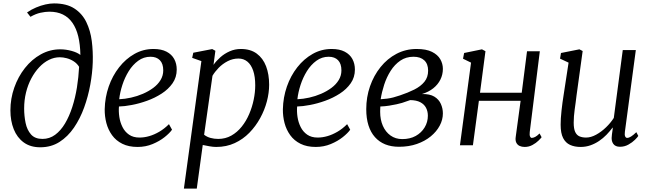

<svg xmlns="http://www.w3.org/2000/svg" viewBox="-20 -851 3810 1125"><path d="M216 12Q158 12 119 -16.5Q80 -45 60.5 -94Q41 -143 41 -204.5Q41 -273 63.5 -337.2Q86 -401.5 126 -452.2Q166 -503 219.2 -532.5Q272.5 -562 333 -562Q366 -562 399.5 -552.8Q433 -543.5 451 -529Q450 -590.5 438.5 -637.8Q427 -685 404.5 -717.2Q382 -749.5 348.5 -766Q315 -782.5 269.5 -782.5Q245.5 -782.5 217.2 -776.2Q189 -770 158.5 -752.5L138.5 -778Q163.5 -795.5 191.5 -807.2Q219.5 -819 246.5 -825Q273.5 -831 296.5 -831Q370 -831 415.8 -801.2Q461.5 -771.5 485.8 -721.5Q510 -671.5 517.8 -610.5Q525.5 -549.5 523.5 -486Q521.5 -423.5 509 -354.8Q496.5 -286 473 -221Q449.5 -156 413.5 -103.2Q377.5 -50.5 328.5 -19.2Q279.5 12 216 12ZM229 -37Q270 -37 303 -61.2Q336 -85.5 361 -127.5Q386 -169.5 403.5 -223.8Q421 -278 430.8 -338.5Q440.5 -399 443.5 -459.5Q431.5 -479 412.2 -491.5Q393 -504 371.2 -509.8Q349.5 -515.5 330.5 -515.5Q297.5 -515.5 266.8 -500.2Q236 -485 209.8 -457Q183.5 -429 163.5 -391.5Q143.5 -354 132.5 -309.2Q121.5 -264.5 121.5 -215.5Q121.5 -171.5 130 -130.5Q138.5 -89.5 161.8 -63.2Q185 -37 229 -37Z M988 -91Q974 -71 944.5 -47.5Q915 -24 874.2 -7Q833.5 10 786 10Q734 10 696.8 -8.5Q659.5 -27 636.5 -59Q613.5 -91 603.2 -130.2Q593 -169.5 593.5 -211Q595 -280.5 617 -343.8Q639 -407 677.8 -456.5Q716.5 -506 767.8 -535Q819 -564 879.5 -564Q925.5 -564 955.8 -548.2Q986 -532.5 1000.8 -505.2Q1015.5 -478 1015.5 -443.5Q1015.5 -398 991 -363Q966.5 -328 927 -302.5Q887.5 -277 841.5 -260.5Q795.5 -244 751.8 -235.8Q708 -227.5 677 -227Q674.5 -197.5 679.2 -165.8Q684 -134 697.8 -106.5Q711.5 -79 736 -62Q760.5 -45 797.5 -45Q825.5 -45 854.8 -53.5Q884 -62 913.5 -79.2Q943 -96.5 970 -123.5ZM862 -518.5Q822 -518.5 789.8 -495Q757.5 -471.5 734.2 -434Q711 -396.5 697 -353.2Q683 -310 678.5 -269.5Q712 -271 748 -279Q784 -287 817.5 -301.5Q851 -316 878 -336Q905 -356 920.8 -382Q936.5 -408 936.5 -438.5Q936.5 -478 916.8 -498.2Q897 -518.5 862 -518.5Z M1057.5 254 1160 -493 1106 -512 1112.5 -542 1223.5 -563.5 1242 -553.5 1231 -471Q1247.5 -494.5 1271.5 -515.8Q1295.5 -537 1326 -550.5Q1356.5 -564 1391.5 -564Q1447.5 -564 1484.2 -537Q1521 -510 1539 -462.8Q1557 -415.5 1557 -354.5Q1557 -307.5 1543.8 -257Q1530.5 -206.5 1504.5 -159Q1478.5 -111.5 1441.2 -73.2Q1404 -35 1355.2 -12.5Q1306.5 10 1247 10Q1228.5 10 1207.8 6.2Q1187 2.5 1168 -1.5L1133 254ZM1176 -61.5Q1192.5 -48.5 1213.8 -42.8Q1235 -37 1258.5 -37Q1301 -37 1335.5 -56.5Q1370 -76 1396.2 -108.8Q1422.5 -141.5 1440 -182.5Q1457.5 -223.5 1466.5 -267Q1475.5 -310.5 1475.5 -351Q1475.5 -402 1463.5 -437Q1451.5 -472 1429.5 -490Q1407.5 -508 1377 -508Q1344 -508 1314 -492.5Q1284 -477 1261.2 -453.5Q1238.5 -430 1225 -407Z M2032 -91Q2018 -71 1988.5 -47.5Q1959 -24 1918.2 -7Q1877.5 10 1830 10Q1778 10 1740.8 -8.5Q1703.5 -27 1680.5 -59Q1657.5 -91 1647.2 -130.2Q1637 -169.5 1637.5 -211Q1639 -280.5 1661 -343.8Q1683 -407 1721.8 -456.5Q1760.5 -506 1811.8 -535Q1863 -564 1923.5 -564Q1969.5 -564 1999.8 -548.2Q2030 -532.5 2044.8 -505.2Q2059.5 -478 2059.5 -443.5Q2059.5 -398 2035 -363Q2010.5 -328 1971 -302.5Q1931.5 -277 1885.5 -260.5Q1839.5 -244 1795.8 -235.8Q1752 -227.5 1721 -227Q1718.5 -197.5 1723.2 -165.8Q1728 -134 1741.8 -106.5Q1755.5 -79 1780 -62Q1804.5 -45 1841.5 -45Q1869.5 -45 1898.8 -53.5Q1928 -62 1957.5 -79.2Q1987 -96.5 2014 -123.5ZM1906 -518.5Q1866 -518.5 1833.8 -495Q1801.5 -471.5 1778.2 -434Q1755 -396.5 1741 -353.2Q1727 -310 1722.5 -269.5Q1756 -271 1792 -279Q1828 -287 1861.5 -301.5Q1895 -316 1922 -336Q1949 -356 1964.8 -382Q1980.5 -408 1980.5 -438.5Q1980.5 -478 1960.8 -498.2Q1941 -518.5 1906 -518.5Z M2318 9Q2272.5 9 2237.2 -5.2Q2202 -19.5 2177 -47.5Q2152 -75.5 2139 -116.5Q2126 -157.5 2126 -211.5Q2126 -282 2148 -345.2Q2170 -408.5 2209.8 -458Q2249.5 -507.5 2303.5 -535.8Q2357.5 -564 2421 -564Q2477.5 -564 2511 -547.2Q2544.5 -530.5 2559.8 -504Q2575 -477.5 2575 -447.5Q2575 -414 2560.5 -384.8Q2546 -355.5 2518.8 -333.8Q2491.5 -312 2452.5 -300Q2498.5 -301 2525 -284.8Q2551.5 -268.5 2563.2 -242Q2575 -215.5 2575 -186.5Q2575 -149.5 2556.5 -114.8Q2538 -80 2504 -52Q2470 -24 2422.8 -7.5Q2375.5 9 2318 9ZM2337 -36Q2382.5 -36 2415.8 -54.5Q2449 -73 2468 -104.2Q2487 -135.5 2487 -173Q2487 -199 2476.2 -219.5Q2465.5 -240 2442.8 -252Q2420 -264 2383.5 -264.5Q2376.5 -262.5 2364 -257.8Q2351.5 -253 2336 -248.2Q2320.5 -243.5 2303.5 -240Q2284.5 -236 2260.5 -232Q2236.5 -228 2208.5 -227Q2208 -219 2207.8 -211Q2207.5 -203 2207.5 -195.5Q2207.5 -150 2223.2 -114Q2239 -78 2268.2 -57Q2297.5 -36 2337 -36ZM2210.5 -269.5Q2231.5 -271 2249.2 -273.2Q2267 -275.5 2284.8 -280.2Q2302.5 -285 2323.5 -292Q2370 -307.5 2407.5 -326.2Q2445 -345 2466.8 -371.8Q2488.5 -398.5 2488.5 -437Q2488.5 -476.5 2466 -497.5Q2443.5 -518.5 2403 -518.5Q2359 -518.5 2325.8 -495.8Q2292.5 -473 2269 -436Q2245.5 -399 2231.2 -355.2Q2217 -311.5 2210.5 -269.5Z M3084 -77.5Q3082 -59.5 3085.8 -51.2Q3089.5 -43 3095.5 -43Q3104.5 -43 3115.8 -48.8Q3127 -54.5 3141.5 -69L3153.5 -47Q3149 -40.5 3135 -26.8Q3121 -13 3100 -1.5Q3079 10 3054 10Q3037.5 10 3024.5 4Q3011.5 -2 3005 -15.5Q2998.5 -29 3002 -50.5L3030.5 -260.5H2786L2751 0H2675L2740 -484L2693 -507L2699.5 -540.5L2804 -562L2824.5 -551L2792.5 -307.5H3037L3068 -550.5H3143Z M3382 10Q3346.5 10 3320.2 -2Q3294 -14 3279.5 -42.2Q3265 -70.5 3265 -120Q3265 -137 3266.2 -158.2Q3267.5 -179.5 3270.2 -203.5Q3273 -227.5 3276 -251Q3279 -274.5 3282.5 -294.5L3311.5 -484L3261.5 -507.5L3267 -540.5L3375 -562L3394 -552L3358 -290.5Q3355.5 -269.5 3352.8 -249Q3350 -228.5 3347.2 -208.8Q3344.5 -189 3343 -170Q3341.5 -151 3341.5 -132.5Q3341.5 -97 3350.2 -78Q3359 -59 3375.5 -52Q3392 -45 3414 -45Q3442.5 -45 3473 -61.8Q3503.5 -78.5 3530.8 -104.8Q3558 -131 3576.5 -160L3629 -557.5H3705.5L3641.5 -79Q3639 -61 3643 -52Q3647 -43 3654.5 -43Q3664.5 -43 3677.5 -51Q3690.5 -59 3708.5 -76.5L3720 -54.5Q3716 -47.5 3700.5 -32Q3685 -16.5 3662.2 -3.8Q3639.5 9 3612.5 9Q3585 9 3572.8 -9Q3560.5 -27 3565 -56Q3565 -57.5 3565.5 -62.8Q3566 -68 3567.2 -75Q3568.5 -82 3569.2 -89.2Q3570 -96.5 3570.5 -102.5L3569.5 -103.5Q3553.5 -82 3533.8 -61.5Q3514 -41 3490.2 -25Q3466.5 -9 3439.5 0.5Q3412.5 10 3382 10Z"/></svg>

Font: Merriweather 28pt Light
Style: Italic
Weight: 300
Italic angle: -7.8°
Version: Version 2.101